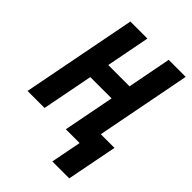

<svg xmlns="http://www.w3.org/2000/svg" viewBox="-284 -843 1149 1149"><g transform="rotate(45 290.5 -268.0)"><path d="M419.9 0H303.2L366.2 -324.2H186L123 0H-21L120.6 -729H264.6L210.9 -451.2H391.1L444.8 -729H588.9L472.2 -127H587.9L525.4 193.4H382.3Z"/></g></svg>

Font: Hack
Style: Bold Italic
Weight: 700
Italic angle: -11°
Monospace: yes
Designer: Christopher Simpkins
Foundry: Christopher Simpkins
Version: Version 2.017; ttfautohint (v1.4.1) -l 4 -r 80 -G 350 -x 0 -